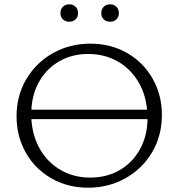

<svg xmlns="http://www.w3.org/2000/svg" viewBox="-20 -867 830 893"><path d="M261 -806Q261 -824 272.5 -835.5Q284 -847 302 -847Q320 -847 331.5 -835.5Q343 -824 343 -806Q343 -788 331.5 -777Q320 -766 302 -766Q284 -766 272.5 -777Q261 -788 261 -806ZM451 -806Q451 -824 462.5 -835.5Q474 -847 493 -847Q510 -847 521.5 -835.5Q533 -824 533 -806Q533 -788 521.5 -777Q510 -766 493 -766Q474 -766 462.5 -777Q451 -788 451 -806ZM733 -332Q733 -236 687.5 -159Q642 -82 563.5 -38Q485 6 390 6Q295 6 219 -37.5Q143 -81 100 -157Q57 -233 57 -326Q57 -422 102.5 -499Q148 -576 226.5 -620Q305 -664 400 -664Q495 -664 571 -620.5Q647 -577 690 -501Q733 -425 733 -332ZM126 -357H664Q657 -433 620 -492Q583 -551 523.5 -583.5Q464 -616 390 -616Q316 -616 257.5 -583Q199 -550 164.5 -491.5Q130 -433 126 -357ZM666 -313H126Q131 -233 167 -171.5Q203 -110 263.5 -75.5Q324 -41 400 -41Q476 -41 536 -75.5Q596 -110 630.5 -172Q665 -234 666 -313Z"/></svg>

Font: Ysabeau Infant Semilight
Style: Regular
Weight: 300
Designer: Christian Thalmann (Catharsis Fonts)
Version: Version 0.003